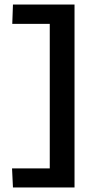

<svg xmlns="http://www.w3.org/2000/svg" viewBox="-20 -726 391 845"><path d="M33 15H199V-621H34L37 -706H308V99H37Z"/></svg>

Font: Kanit
Style: Regular
Weight: 400
Designer: Katatrad Team
Foundry: Cadson Demak
Version: Version 1.001